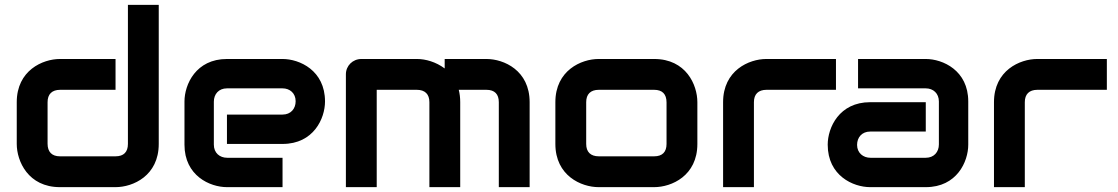

<svg xmlns="http://www.w3.org/2000/svg" viewBox="-20 -771 4604 791"><path d="M634 -751H507V-178C507 -145 490 -127 456 -127H227C194 -127 176 -145 176 -179V-350C176 -383 194 -401 228 -401H456V-528H227C156 -528 49 -481 49 -350V-178C49 -107 96 0 227 0H456C528 0 634 -47 634 -178Z M1319 -353C1319 -481 1214 -528 1144 -528H915C787 -528 740 -423 740 -353V-175C740 -47 845 0 915 0H1144V-121H916C885 -121 861 -141 861 -175V-352C861 -383 881 -407 915 -407H1144C1174 -407 1198 -387 1198 -354C1198 -323 1178 -299 1144 -299H915V-178H1144C1272 -178 1319 -283 1319 -353Z M1876 -350C1876 -368 1874 -385 1870 -401H1984C2018 -401 2035 -383 2035 -350V0H2162V-350C2162 -481 2056 -528 1984 -528H1812V-489C1776 -516 1733 -528 1698 -528H1469C1433 -528 1405 -500 1405 -465V0H1532V-401H1697C1731 -401 1749 -383 1749 -350V0H1876Z M2853 -350C2853 -422 2806 -528 2675 -528H2446C2375 -528 2268 -481 2268 -350V-178C2268 -47 2375 0 2446 0H2675C2747 0 2853 -47 2853 -178ZM2726 -178C2726 -145 2709 -127 2675 -127H2447C2413 -127 2395 -145 2395 -178V-350C2395 -383 2413 -401 2447 -401H2675C2708 -401 2726 -384 2726 -349Z M3424 -528H3137C3066 -528 2959 -481 2959 -350V0H3086V-350C3086 -383 3104 -401 3138 -401H3424Z M3969 -353C3969 -481 3864 -528 3794 -528H3515V-407H3794C3825 -407 3848 -386 3848 -353V-176C3848 -145 3828 -121 3794 -121H3566C3536 -121 3511 -141 3511 -174C3511 -205 3531 -229 3565 -229H3794V-350H3565C3437 -350 3390 -245 3390 -175C3390 -47 3495 0 3565 0H3794C3922 0 3969 -105 3969 -175Z M4540 -528H4253C4182 -528 4075 -481 4075 -350V0H4202V-350C4202 -383 4220 -401 4254 -401H4540Z"/></svg>

Font: Audiowide
Style: Regular
Weight: 400
Designer: Astigmatic (AOETI)
Foundry: Astigmatic (AOETI)
Version: Version 1.002